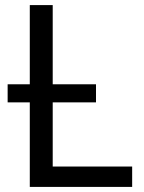

<svg xmlns="http://www.w3.org/2000/svg" viewBox="-20 -734 564 754"><path d="M10 -332V-403H357V-332ZM97 0V-714H187V-80H499V0Z"/></svg>

Font: Noto IKEA Latin
Style: Regular
Weight: 400
Designer: Monotype Design Team
Foundry: Monotype Imaging Inc.
Version: Version 1.0